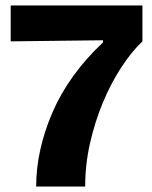

<svg xmlns="http://www.w3.org/2000/svg" viewBox="-20 -681 555 701"><path d="M112 0Q112 -66 127 -134Q142 -202 171.5 -270.5Q201 -339 247.5 -403.5Q294 -468 356 -526V-534L19 -530V-661H500V-530Q459 -491 421.5 -433Q384 -375 355 -305Q326 -235 308.5 -157.5Q291 -80 291 0Z"/></svg>

Font: Bricolage Grotesque 48pt Condensed ExtraBold ExtraBold
Style: Regular
Weight: 800
Version: Version 1.000;gftools[0.9.30]